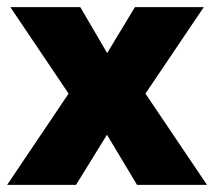

<svg xmlns="http://www.w3.org/2000/svg" viewBox="-33 -518 600 538"><path d="M-13 0 187 -297 190 -210 -4 -498H192L285 -339H249L345 -498H538L343 -209L346 -298L547 0H351L249 -170H285L180 0Z"/></svg>

Font: Nunito Sans 10pt SemiCondensed Black
Style: Regular
Weight: 900
Width: 4
Designer: Vernon Adams
Foundry: Vernon Adams
Version: Version 3.101;gftools[0.9.27]